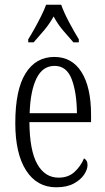

<svg xmlns="http://www.w3.org/2000/svg" viewBox="-20 -786 447 816"><path d="M219 10Q137 10 91 -61.5Q45 -133 45 -263Q45 -404 88.5 -474Q132 -544 211 -544Q286 -544 326.5 -479.5Q367 -415 367 -298V-267H105Q106 -146 138.5 -88.5Q171 -31 229 -31Q271 -31 297.5 -56Q324 -81 337 -113Q343 -110 347.5 -103Q352 -96 352 -85Q352 -66 337.5 -44Q323 -22 293.5 -6Q264 10 219 10ZM307 -305Q306 -394 284.5 -450Q263 -506 212 -506Q161 -506 135 -452.5Q109 -399 106 -305ZM100 -619Q112 -638 126.5 -664Q141 -690 154.5 -717Q168 -744 176 -766H240Q252 -732 274.5 -690Q297 -648 315 -619V-606H292Q268 -633 246.5 -658.5Q225 -684 208 -716Q190 -684 168.5 -658.5Q147 -633 123 -606H100Z"/></svg>

Font: Noto Serif ExtraCondensed Light
Style: Regular
Weight: 300
Width: 2
Designer: Monotype Design Team
Foundry: Monotype Imaging Inc.
Version: Version 2.014; ttfautohint (v1.8.4.7-5d5b)